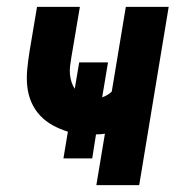

<svg xmlns="http://www.w3.org/2000/svg" viewBox="-20 -540 540 560"><path d="M261 0 286 -150Q279 -149 272.5 -148.5Q266 -148 260 -148L249 -78H165L178 -156Q155 -163 134 -174.5Q113 -186 97 -203Q81 -220 71.5 -242Q62 -264 59.5 -288.5Q57 -313 59.5 -338.5Q62 -364 66 -389L88 -520H213L188 -372Q186 -360 184.5 -348Q183 -336 184 -324Q185 -312 188.5 -301Q192 -290 198 -281L211 -358H295L278 -256Q286 -259 293 -263Q300 -267 306 -273L347 -520H472L386 0Z"/></svg>

Font: Iosevka Term Curly Extrabold
Style: Italic
Weight: 800
Italic angle: -9°
Designer: Belleve Invis
Foundry: Belleve Invis
Version: Version 32.3.0